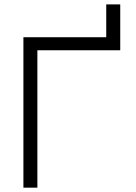

<svg xmlns="http://www.w3.org/2000/svg" viewBox="-20 -865 626 885"><path d="M87.9 0V-693.4H469.7V-844.7H534.2V-633.3H152.3V0Z"/></svg>

Font: Cascadia Mono PL Light
Style: Regular
Weight: 300
Monospace: yes
Designer: Aaron Bell
Foundry: Saja Typeworks
Version: Version 2404.023; ttfautohint (v1.8.4)